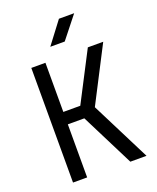

<svg xmlns="http://www.w3.org/2000/svg" viewBox="-170 -1050 940 1149"><g transform="rotate(-20 300.0 -475.0)"><path d="M92 0V-730H182V-417H290L452 -730H550L369 -379L560 0H457L287 -338H182V0ZM242 -810 348 -950H445L334 -810Z"/></g></svg>

Font: JetBrainsMono NF
Style: Regular
Weight: 400
Designer: Philipp Nurullin, Konstantin Bulenkov
Foundry: JetBrains
Version: Version 2.251; ttfautohint (v1.8.3);Nerd Fonts 2.2.2